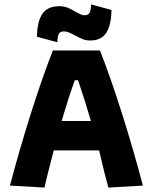

<svg xmlns="http://www.w3.org/2000/svg" viewBox="-20 -848 691 868"><path d="M147 -682Q148 -749 171 -784.5Q194 -820 249 -820Q268 -820 285 -813.5Q302 -807 321 -795Q324 -794 337.5 -786.5Q351 -779 362 -779Q380 -779 385.5 -791Q391 -803 392 -828L484 -803Q483 -736 461 -700.5Q439 -665 387 -665Q370 -665 355.5 -670.5Q341 -676 319 -688Q302 -697 291 -701.5Q280 -706 269 -706Q251 -706 245.5 -694Q240 -682 239 -657ZM25 -9Q66 -165 117.5 -328.5Q169 -492 219 -620H432Q482 -492 533.5 -328.5Q585 -165 626 -9L470 0Q454 -56 428 -168H223Q192 -50 181 0ZM391 -301Q365 -391 333 -485H318Q288 -402 259 -301Z"/></svg>

Font: Athiti
Style: Bold
Weight: 700
Designer: CadsonDemak Team
Foundry: CadsonDemak
Version: Version 1.033